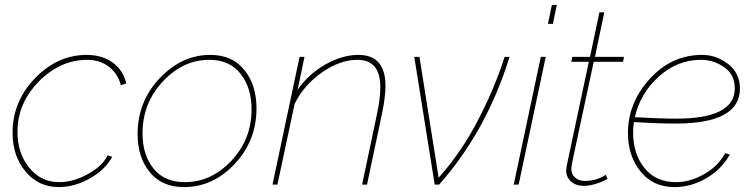

<svg xmlns="http://www.w3.org/2000/svg" viewBox="-20 -750 3061 780"><path d="M31 -210Q31 -338 122.5 -432.5Q214 -527 332 -527Q394 -527 437 -496.5Q480 -466 493 -411L471 -404Q458 -452 421.5 -479.5Q385 -507 335 -507Q225 -507 138 -419Q51 -331 51 -214Q51 -128 98.5 -69Q146 -10 220 -10Q278 -10 337.5 -43Q397 -76 417 -119L436 -113Q408 -61 345.5 -25.5Q283 10 219 10Q136 10 83.5 -53.5Q31 -117 31 -210Z M539 -205Q539 -338 629 -432.5Q719 -527 834 -527Q924 -527 973 -465.5Q1022 -404 1022 -310Q1022 -178 933.5 -84Q845 10 728 10Q637 10 588 -51Q539 -112 539 -205ZM1002 -306Q1002 -393 957.5 -450Q913 -507 830 -507Q724 -507 641.5 -419Q559 -331 559 -208Q559 -121 603.5 -65.5Q648 -10 731 -10Q838 -10 920 -97Q1002 -184 1002 -306Z M1197 -519H1217L1189 -385Q1232 -448 1301 -487.5Q1370 -527 1436 -527Q1546 -527 1546 -401Q1546 -356 1532 -289L1471 0H1451L1512 -289Q1525 -350 1525 -396Q1525 -507 1432 -507Q1361 -507 1287.5 -455.5Q1214 -404 1177 -328L1107 0H1087Z M1663 -519H1684L1762 -28Q1854 -131 1922 -262Q1990 -393 2030 -519H2050Q1957 -218 1764 0H1746Z M2222 -730H2242L2226 -653H2206ZM2177 -519H2197L2087 0H2067Z M2280 -58Q2280 -63 2282 -75L2372 -499H2301L2305 -519H2377L2415 -700H2435L2397 -519H2515L2511 -499H2392L2312 -126Q2301 -75 2301 -66Q2301 -42 2316.5 -28.5Q2332 -15 2356 -15Q2403 -15 2441 -40L2448 -24Q2446 -22 2434.5 -16Q2423 -10 2398.5 -2.5Q2374 5 2351 5Q2320 5 2300 -12.5Q2280 -30 2280 -58Z M2724 -248Q2656 -248 2555 -254Q2552 -233 2552 -211Q2552 -125 2598 -67.5Q2644 -10 2727 -10Q2783 -10 2840.5 -42.5Q2898 -75 2926 -128L2945 -122Q2911 -62 2849.5 -26Q2788 10 2720 10Q2633 10 2582 -53.5Q2531 -117 2531 -210Q2531 -332 2619.5 -429.5Q2708 -527 2833 -527Q2890 -527 2938 -490Q2986 -453 2986 -390Q2986 -248 2724 -248ZM2828 -507Q2732 -507 2656.5 -439Q2581 -371 2559 -274Q2659 -268 2727 -268Q2965 -268 2965 -391Q2965 -447 2922 -477Q2879 -507 2828 -507Z"/></svg>

Font: Raleway-v4020 Thin
Style: Italic
Weight: 250
Italic angle: -12°
Designer: Matt McInerney, Pablo Impallari, Rodrigo Fuenzalida
Foundry: Matt McInerney, Pablo Impallari, Rodrigo Fuenzalida
Version: Version 4.020;PS 004.020;hotconv 1.0.88;makeotf.lib2.5.64775